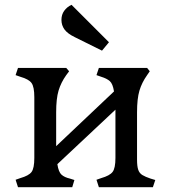

<svg xmlns="http://www.w3.org/2000/svg" viewBox="-20 -780 712 800"><path d="M55 0 45 -31 65 -38Q100 -48 111.5 -63.5Q123 -79 123 -122V-375Q123 -418 111.5 -434Q100 -450 65 -460L45 -467L55 -497H256L268 -483L256 -467Q234 -436 224 -402.5Q214 -369 214 -312V-171L455 -399Q450 -431 437.5 -442Q425 -453 402 -460L382 -467L392 -497H593L604 -483L593 -467Q571 -436 561 -402.5Q551 -369 551 -312V-115Q551 -87 556 -72.5Q561 -58 573.5 -50.5Q586 -43 607 -36L627 -30L617 0H392L382 -31L402 -38Q437 -48 449 -63.5Q461 -79 461 -122V-323L219 -96Q224 -63 236.5 -52Q249 -41 271 -36L290 -30L281 0ZM405 -569 292 -625Q261 -640 248.5 -657.5Q236 -675 236 -697Q236 -719 247.5 -735Q259 -751 278 -760L434 -604Z"/></svg>

Font: Gabriela
Style: Regular
Weight: 400
Designer: Eduardo Rodriguez Tunni
Foundry: Eduardo Rodriguez Tunni
Version: Version 2.001;gftools[0.9.26]